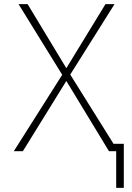

<svg xmlns="http://www.w3.org/2000/svg" viewBox="-20 -734 640 932"><path d="M47 0H91L302 -341L509 0H544V178H581V-36H531L321 -372L536 -714H492L302 -403L114 -714H70L282 -371Z"/></svg>

Font: Noto Sans Mono ExtraLight
Style: Regular
Weight: 200
Designer: Monotype Design Team
Foundry: Monotype Imaging Inc.
Version: Version 2.014